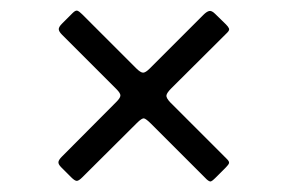

<svg xmlns="http://www.w3.org/2000/svg" viewBox="-20 -572 542 362"><path d="M262.5 -443Q254.5 -435 249.8 -435Q245 -435 236.5 -443.5L135 -545Q129.5 -550.5 126 -551.8Q122.5 -553 117 -547.5L97 -527.5Q90.5 -521 90.8 -516.8Q91 -512.5 97 -506.5L199.5 -404Q207.5 -396 207 -391.5Q206.5 -387 199.5 -380L96.5 -276.5Q91 -271 90.2 -266.8Q89.5 -262.5 95.5 -256.5L114.5 -237.5Q121 -231 124.8 -231Q128.5 -231 135 -237.5L238 -340Q247.5 -349.5 251.5 -348.8Q255.5 -348 265 -338.5L369.5 -234Q375 -229 377.8 -230Q380.5 -231 385.5 -236L406 -256.5Q411 -261.5 411.8 -264.5Q412.5 -267.5 408 -272L301 -379Q293 -387.5 293.8 -392.2Q294.5 -397 303 -405.5L408.5 -510.5Q413 -515 411.8 -518.2Q410.5 -521.5 406 -526L385.5 -546Q379 -552.5 374.2 -551.2Q369.5 -550 363.5 -544Z"/></svg>

Font: Besley
Style: Regular
Weight: 400
Designer: Owen Earl
Foundry: indestructible type*
Version: Version 4.000